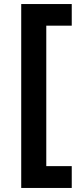

<svg xmlns="http://www.w3.org/2000/svg" viewBox="-20 -765 415 950"><path d="M85 165V-745H335V-638H209V57H335V165Z"/></svg>

Font: Plus Jakarta Display Medium
Style: Regular
Weight: 500
Designer: Gumpita Rahayu
Foundry: Tokotype Studio
Version: Version 1.000